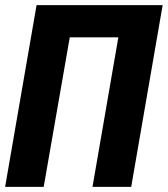

<svg xmlns="http://www.w3.org/2000/svg" viewBox="-20 -731 656 751"><path d="M616.2 -710.9 493.2 0H341.8L442.9 -585H252.9L150.9 0H0L123 -710.9Z"/></svg>

Font: Roboto Condensed ExtraBold
Style: Italic
Weight: 800
Italic angle: -12°
Designer: Christian Robertson
Foundry: Google
Version: Version 3.008; 2023